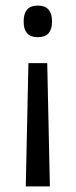

<svg xmlns="http://www.w3.org/2000/svg" viewBox="-20 -518 272 689"><path d="M149.5 -291.5 159 151H72.5L82 -291.5ZM115.5 -498Q141.5 -498 154 -483.8Q166.5 -469.5 166.5 -443.5V-438.5Q166.5 -412.5 154 -398.5Q141.5 -384.5 115.5 -384.5Q90 -384.5 77.5 -398.5Q65 -412.5 65 -438.5V-443.5Q65 -469.5 77.5 -483.8Q90 -498 115.5 -498Z"/></svg>

Font: Anek Tamil Medium
Style: Regular
Weight: 400
Version: Version 1.003